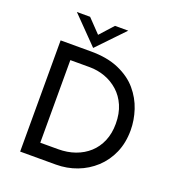

<svg xmlns="http://www.w3.org/2000/svg" viewBox="-160 -1047 1074 1173"><g transform="rotate(20 376.5 -460.0)"><path d="M104 0V-723H301Q408 -723 483.5 -690Q559 -657 605 -603Q651 -549 672.5 -483.5Q694 -418 694 -353Q694 -271 665.5 -206Q637 -141 587 -95Q537 -49 472.5 -24.5Q408 0 336 0ZM201 -93H317Q377 -93 427.5 -111Q478 -129 515.5 -163Q553 -197 574 -246.5Q595 -296 595 -359Q595 -426 573 -476.5Q551 -527 513 -561Q475 -595 427 -612.5Q379 -630 326 -630H201ZM224 -920 319 -821 291 -815 386 -920H472L307 -748H306L138 -920Z"/></g></svg>

Font: Josefin Sans Thin
Style: Regular
Weight: 400
Version: Version 2.000